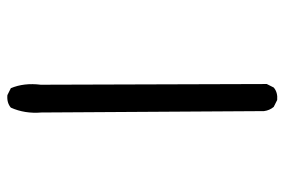

<svg xmlns="http://www.w3.org/2000/svg" viewBox="-150 -652 799 540"><g transform="rotate(-90 250.0 -382.5)"><path d="M238.3 -2.9 218.8 -12.7Q209 -24.4 207 -40L203.1 -666Q199.2 -712.9 216.8 -752Q230.5 -763.7 252 -761.7L271.5 -752Q287.1 -714.8 281.2 -668L283.2 -32.2L273.4 -12.7Q259.8 -1 238.3 -2.9Z"/></g></svg>

Font: NaikaiFont
Style: Regular
Weight: 400
Version: Version 1.67